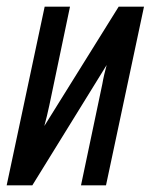

<svg xmlns="http://www.w3.org/2000/svg" viewBox="-27 -556 452 576"><path d="M-7 0H70L293 -361C288 -343 283 -322 280 -304L216 0H291L405 -536H329L106 -178C111 -197 117 -220 121 -240L183 -536H107Z"/></svg>

Font: Noto Sans ExtraCondensed
Style: Italic
Weight: 400
Width: 2
Italic angle: -12°
Designer: Monotype Design Team
Foundry: Monotype Imaging Inc.
Version: Version 2.013